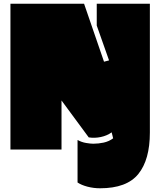

<svg xmlns="http://www.w3.org/2000/svg" viewBox="-20 -757 860 1030"><path d="M784 -737V-46Q784 100 722 176.5Q660 253 517 253Q482 253 449.5 244.5Q417 236 396 222V-6Q418 6 442 10Q466 14 480 14Q508 14 536 8Q564 2 587 -15L579 -47Q554 -29 521 -22Q488 -15 456 -20L310 -218V45H36V-737H431L538 -426L565 -433L499 -620V-737Z"/></svg>

Font: ChangwonDangamAsac Bold
Style: Regular
Weight: 700
Designer: Choi Chi-young, Lee Youngbeen, Kim Jungjin, Yoon Jihee, Han Dohee
Foundry: YoonDesign Inc.
Version: Version 1.010;Build 20210623